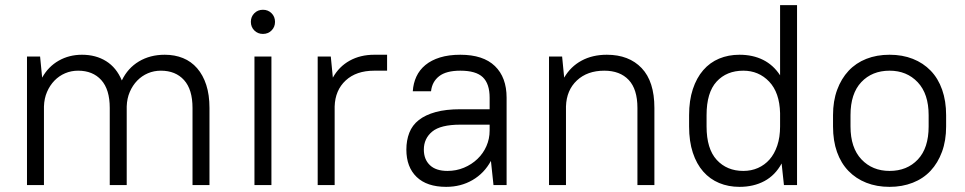

<svg xmlns="http://www.w3.org/2000/svg" viewBox="-20 -720 3756 747"><path d="M85 -500H136L144 -418Q168 -461 208.5 -484Q249 -507 299 -507Q353 -507 393 -482Q433 -457 454 -407Q477 -455 520.5 -481Q564 -507 621 -507Q660 -507 692 -494Q724 -481 747 -454.5Q770 -428 782.5 -389.5Q795 -351 795 -300V0H729V-300Q729 -372 696 -408.5Q663 -445 606 -445Q579 -445 555.5 -435Q532 -425 514 -406.5Q496 -388 485 -362.5Q474 -337 473 -306V-300V0H407V-300Q407 -372 374 -408.5Q341 -445 284 -445Q257 -445 233.5 -435Q210 -425 192 -406.5Q174 -388 163 -362.5Q152 -337 151 -306V0H85Z M970 -500H1036V0H970ZM1003 -588Q983 -588 969.5 -601.5Q956 -615 956 -635Q956 -655 969.5 -668.5Q983 -682 1003 -682Q1023 -682 1036.5 -668.5Q1050 -655 1050 -635Q1050 -615 1036.5 -601.5Q1023 -588 1003 -588Z M1216 -500H1267L1275 -418Q1299 -461 1340.5 -484Q1382 -507 1436 -507H1486V-445H1436Q1366 -445 1325 -407Q1284 -369 1282 -306V0H1216Z M1716 7Q1641 7 1601 -31.5Q1561 -70 1561 -138Q1561 -174 1572.5 -203.5Q1584 -233 1609.5 -253Q1635 -273 1675 -284Q1715 -295 1771 -295H1885V-340Q1885 -394 1858.5 -419.5Q1832 -445 1771 -445Q1716 -445 1688.5 -423.5Q1661 -402 1657 -365H1586Q1588 -396 1600 -422Q1612 -448 1635 -467Q1658 -486 1692 -496.5Q1726 -507 1771 -507Q1860 -507 1905.5 -463Q1951 -419 1951 -340V0H1900L1890 -94Q1864 -46 1818.5 -19.5Q1773 7 1716 7ZM1721 -55Q1755 -55 1785 -67.5Q1815 -80 1837.5 -101.5Q1860 -123 1872.5 -151.5Q1885 -180 1885 -212V-235H1771Q1694 -235 1661.5 -208Q1629 -181 1629 -138Q1629 -100 1652.5 -77.5Q1676 -55 1721 -55Z M2116 -500H2167L2175 -418Q2200 -461 2242.5 -484Q2285 -507 2341 -507Q2427 -507 2476.5 -455Q2526 -403 2526 -300V0H2460V-300Q2460 -373 2426 -409Q2392 -445 2331 -445Q2265 -445 2224.5 -407Q2184 -369 2182 -306V0H2116Z M2857 7Q2814 7 2778 -8Q2742 -23 2716 -52.5Q2690 -82 2675.5 -126Q2661 -170 2661 -228V-272Q2661 -329 2675.5 -373Q2690 -417 2716 -447Q2742 -477 2778 -492Q2814 -507 2857 -507Q2909 -507 2949 -487Q2989 -467 3015 -427V-700H3081V0H3030L3021 -84Q2996 -38 2954 -15.5Q2912 7 2857 7ZM2872 -55Q2903 -55 2929 -66.5Q2955 -78 2974 -99.5Q2993 -121 3004 -153.5Q3015 -186 3015 -228V-280Q3013 -360 2972.5 -402.5Q2932 -445 2872 -445Q2807 -445 2768 -402.5Q2729 -360 2729 -272V-228Q2729 -141 2768.5 -98Q2808 -55 2872 -55Z M3441 7Q3391 7 3350.5 -9Q3310 -25 3281 -55Q3252 -85 3236.5 -128.5Q3221 -172 3221 -228V-272Q3221 -327 3237 -370.5Q3253 -414 3281.5 -444.5Q3310 -475 3350.5 -491Q3391 -507 3441 -507Q3491 -507 3531.5 -491Q3572 -475 3601 -445Q3630 -415 3645.5 -371Q3661 -327 3661 -272V-228Q3661 -173 3645 -129.5Q3629 -86 3600.5 -55.5Q3572 -25 3531 -9Q3490 7 3441 7ZM3441 -55Q3509 -55 3551 -99.5Q3593 -144 3593 -228V-272Q3593 -355 3550.5 -400Q3508 -445 3441 -445Q3373 -445 3331 -400.5Q3289 -356 3289 -272V-228Q3289 -145 3331.5 -100Q3374 -55 3441 -55Z"/></svg>

Font: PT Root UI Web
Style: Regular
Weight: 400
Designer: Vitaly Kuzmin
Foundry: ParaType Ltd.
Version: Version 1.000W